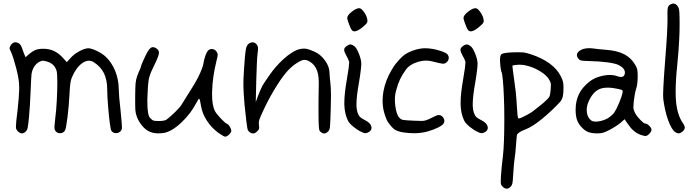

<svg xmlns="http://www.w3.org/2000/svg" viewBox="-20 -768 4003 1107"><path d="M83 -10.7Q74.7 -19.5 72.8 -26.4Q71.8 -29.3 71.8 -37.1Q71.8 -47.9 73.7 -67.9Q74.7 -79.1 76.7 -94.7Q78.6 -110.4 81.1 -131.3Q89.4 -206.5 90.3 -245.6Q90.8 -253.4 90.8 -260.7Q90.8 -291 85.9 -318.8Q84 -330.1 80.6 -344.7Q77.1 -359.4 73.2 -376Q64.9 -405.8 56.2 -434.6Q46.9 -462.9 41.5 -473.1Q35.2 -484.9 35.2 -489.7Q35.2 -490.2 35.2 -490.2Q35.2 -495.1 40 -503.9Q51.3 -523.9 68.8 -524.4Q72.3 -524.4 75.7 -523.4Q97.7 -519.5 106.9 -491.2Q109.4 -483.4 113.3 -472.7Q117.2 -461.9 120.1 -455.1Q122.6 -449.2 127.4 -438Q133.3 -443.4 145 -453.6Q167.5 -473.1 185.1 -480Q202.1 -486.8 229.5 -486.8Q263.2 -486.8 290 -474.6Q316.9 -462.4 340.8 -436.5Q349.1 -427.2 365.2 -409.7Q372.6 -418 387.2 -434.1Q405.8 -455.1 437.5 -472.7Q469.7 -489.7 489.3 -489.7Q505.9 -489.7 538.1 -474.6Q569.8 -459 587.9 -442.4Q622.6 -410.6 643.6 -360.4Q664.1 -309.6 664.6 -256.8Q664.6 -242.2 667.5 -204.6Q670.9 -167 675.3 -128.9Q679.2 -90.8 681.6 -60.5Q683.1 -40.5 683.1 -31.7Q683.1 -26.9 682.6 -25.4Q677.2 -4.9 655.3 -1Q651.4 -0.5 647.5 -0.5Q630.9 -0.5 621.6 -15.1Q618.2 -20.5 612.8 -59.6Q607.9 -98.6 604 -145Q601.6 -176.3 599.6 -205.6Q598.1 -235.4 598.1 -255.4Q597.7 -308.6 578.6 -347.2Q559.1 -385.3 520 -409.7Q506.8 -418 492.7 -418Q474.1 -418 454.1 -403.8Q418.9 -379.4 394 -320.8Q388.7 -308.1 385.7 -287.6Q382.8 -267.1 380.9 -228.5Q377.4 -157.7 369.1 -91.8Q360.8 -25.4 354.5 -15.1Q344.2 0 326.7 0Q325.7 0 324.7 0Q305.2 -1 296.4 -18.1Q293.5 -22.9 293.9 -39.1Q294.9 -55.2 298.3 -83.5Q301.3 -105.5 303.7 -133.8Q306.2 -161.6 307.6 -191.4Q310.5 -246.6 310.5 -295.4Q310.1 -344.7 306.6 -358.4Q300.3 -380.4 286.1 -394Q271.5 -407.7 248 -414.1Q231.4 -418.5 224.6 -418Q217.3 -417 204.6 -410.2Q196.3 -405.8 187.5 -397Q179.2 -387.7 173.3 -377.4Q165 -361.8 162.1 -343.3Q159.7 -324.7 157.2 -257.3Q155.8 -216.8 152.8 -168Q149.4 -119.1 147 -90.8Q142.6 -45.4 139.6 -31.7Q136.7 -17.6 128.9 -10.3Q118.2 1 107.4 1Q106.9 1 106.4 1Q95.2 1 83 -10.7Z M1237.8 -2.9Q1198.2 -32.7 1172.9 -72.3Q1147 -111.3 1139.6 -154.3Q1132.8 -194.8 1129.4 -198.2Q1126.5 -201.7 1115.7 -181.2Q1096.7 -145 1076.2 -117.7Q1055.7 -90.3 1027.3 -63Q967.3 -5.9 918 -0.5Q905.8 1 894.5 1Q860.8 1 837.4 -11.2Q816.9 -22 798.8 -43.9Q780.3 -65.9 770 -92.3Q762.2 -111.8 760.7 -130.4Q759.3 -145.5 759.3 -186Q759.3 -186 759.3 -209Q759.8 -266.6 761.7 -287.6Q763.7 -308.6 771 -329.6Q781.2 -357.4 785.6 -365.2Q790.5 -373.5 793.5 -387.2Q794.9 -393.6 802.2 -410.2Q809.6 -427.2 817.9 -444.8Q835.4 -481.4 848.1 -491.2Q854 -496.1 861.3 -496.1Q861.8 -496.1 862.3 -496.1Q869.1 -496.1 877.4 -491.7Q896.5 -481 896.5 -464.8Q896.5 -449.2 878.9 -412.1Q856.4 -365.2 851.6 -354Q846.7 -342.8 840.8 -323.2Q838.4 -315.9 836.4 -301.8Q834.5 -287.6 833 -270Q830.6 -236.8 829.6 -198.2Q829.6 -191.9 829.6 -185.5Q829.6 -155.3 831.5 -134.8Q834 -111.8 837.4 -102.1Q840.3 -92.3 849.1 -84Q858.4 -74.7 866.2 -72.3Q874.5 -70.3 898.4 -70.3Q929.2 -70.8 939.5 -78.1Q950.2 -85.4 974.1 -107.4Q991.2 -122.6 1006.3 -139.2Q1022 -156.2 1027.3 -165Q1032.2 -173.3 1042 -189Q1051.3 -204.1 1059.6 -217.3Q1073.7 -239.7 1085.9 -259.3Q1097.7 -278.3 1107.4 -294.9Q1120.6 -316.9 1135.3 -350.1Q1149.4 -382.8 1151.4 -394.5Q1155.8 -424.3 1165 -449.2Q1174.3 -473.6 1183.6 -480Q1195.3 -487.8 1208.5 -484.4Q1221.7 -481.4 1229.5 -468.8Q1235.4 -460 1235.4 -451.7Q1234.9 -443.4 1227.5 -414.1Q1205.6 -325.2 1203.1 -244.1Q1202.6 -234.9 1202.6 -226.1Q1202.6 -159.7 1219.2 -127.9Q1226.6 -113.3 1252.9 -85Q1279.3 -57.1 1288.6 -54.2Q1296.4 -51.8 1305.2 -37.6Q1313.5 -23.4 1313.5 -13.2Q1313.5 -4.9 1300.8 7.8Q1287.6 20 1278.3 20Q1274.4 20 1262.7 13.2Q1250.5 6.3 1237.8 -2.9Z M1422.9 -3.4Q1419.4 -5.4 1415 -9.8Q1411.1 -14.2 1409.2 -18.1Q1405.8 -23.9 1400.4 -68.4Q1395 -112.3 1390.1 -162.6Q1387.2 -196.3 1385.3 -226.1Q1383.3 -256.3 1383.3 -273.4Q1383.3 -290.5 1383.8 -312.5Q1384.8 -334.5 1386.2 -357.9Q1388.7 -401.4 1392.1 -439.9Q1396 -479 1398.9 -490.7Q1405.8 -517.1 1427.7 -522.9Q1432.6 -523.9 1437 -523.9Q1452.1 -523.9 1462.4 -507.8Q1467.3 -500.5 1467.8 -491.7Q1468.3 -482.9 1465.3 -460.9Q1462.9 -446.3 1460.9 -399.9Q1458.5 -353 1457.5 -302.7Q1457.5 -302.7 1454.6 -179.7Q1459 -190.9 1466.8 -212.9Q1471.7 -226.6 1479.5 -244.1Q1486.8 -261.2 1492.2 -272Q1499 -285.2 1533.2 -334Q1566.9 -383.3 1613.3 -426.3Q1638.2 -449.2 1665 -465.8Q1691.4 -482.9 1717.8 -486.8Q1726.1 -487.8 1733.4 -487.8Q1742.2 -487.8 1749 -486.3Q1761.7 -483.9 1793 -470.2Q1828.6 -454.6 1854.5 -418.5Q1879.9 -382.8 1879.9 -347.2Q1879.9 -337.4 1881.8 -318.8Q1883.3 -300.3 1885.3 -284.7Q1887.7 -267.1 1888.2 -226.1Q1888.2 -226.1 1888.2 -207.5Q1888.2 -173.8 1886.7 -133.8Q1884.3 -52.7 1882.3 -35.6Q1880.4 -18.1 1871.6 -9.8Q1860.8 1 1850.6 1.5Q1850.1 1.5 1849.6 1.5Q1849.1 1.5 1848.6 1.5Q1839.4 1.5 1828.6 -7.3Q1822.3 -12.2 1820.3 -21Q1817.9 -30.3 1816.9 -73.2Q1816.9 -91.3 1816.4 -118.2Q1816.4 -118.2 1816.4 -182.6Q1816.4 -230 1817.9 -285.6Q1817.9 -290 1817.9 -294.4Q1817.9 -344.2 1802.2 -374Q1791.5 -395 1772 -408.7Q1752.4 -422.9 1734.9 -422.9Q1720.2 -422.9 1693.4 -405.8Q1666 -388.7 1643.6 -365.2Q1614.7 -335.4 1576.2 -274.9Q1538.1 -214.4 1506.3 -148.4Q1480.5 -94.2 1475.6 -79.1Q1472.2 -68.8 1472.2 -58.1Q1472.2 -52.7 1473.1 -47.4Q1475.1 -31.7 1473.6 -25.9Q1472.2 -19.5 1463.4 -11.2Q1453.1 -0.5 1443.4 1Q1434.1 2.9 1422.9 -3.4Z M2007.8 -595.2Q2002.4 -601.6 1992.2 -628.9Q1981.9 -656.2 1981.9 -663.6Q1981.9 -680.2 2009.3 -701.2Q2034.2 -720.7 2050.8 -720.7Q2052.7 -720.7 2054.7 -720.2Q2064.9 -718.3 2079.6 -697.3Q2094.2 -676.3 2097.2 -658.2Q2099.6 -646 2097.7 -640.1Q2095.7 -634.3 2085.9 -625Q2057.1 -597.7 2037.6 -590.3Q2032.2 -587.9 2027.3 -587.4Q2026.9 -587.4 2026.4 -587.4Q2014.6 -586.4 2007.8 -595.2ZM2023.9 -501Q2035.6 -491.7 2048.3 -460.9Q2061 -430.2 2063 -405.8Q2063 -403.3 2063 -399.9Q2063 -387.2 2060.1 -363.3Q2056.6 -333 2049.3 -290Q2035.2 -210.9 2035.2 -167Q2035.2 -163.1 2035.2 -159.2Q2036.6 -114.7 2055.7 -93.3Q2058.6 -90.3 2067.9 -84.5Q2077.1 -78.6 2087.9 -73.2Q2117.7 -58.1 2121.6 -36.1Q2122.1 -33.2 2122.1 -30.3Q2122.1 -12.7 2099.6 -3.4Q2090.8 0.5 2084.5 0Q2077.6 -1 2064 -7.3Q2042 -17.1 2017.6 -37.1Q1993.7 -57.1 1986.3 -71.8Q1966.8 -111.3 1965.3 -164.6Q1965.3 -170.4 1965.3 -176.3Q1965.3 -227.5 1979.5 -308.1Q1985.8 -345.2 1990.2 -375.5Q1993.2 -399.9 1993.2 -408.2Q1993.2 -410.2 1993.2 -411.1Q1992.2 -416 1987.3 -427.2Q1981.9 -438.5 1976.1 -448.7Q1964.4 -469.2 1964.4 -480.5Q1964.4 -480.5 1964.4 -481.9Q1964.8 -493.2 1980 -503.4Q1992.2 -512.2 2002 -511.7Q2003.4 -511.2 2004.9 -511.2Q2013.7 -509.3 2023.9 -501Z M2303.7 -4.9Q2271.5 -10.3 2254.9 -21.5Q2238.8 -32.7 2216.3 -64.9Q2211.4 -71.8 2205.1 -88.4Q2198.7 -105 2194.3 -121.1Q2186 -152.8 2186 -186.5Q2186 -189 2186 -190.9Q2186 -215.8 2190.9 -241.7Q2202.6 -305.7 2238.3 -365.2Q2244.6 -376 2251 -385.7Q2257.8 -395.5 2260.3 -398.9Q2287.6 -431.6 2301.8 -443.8Q2315.4 -456.1 2335.4 -465.8Q2380.4 -487.3 2422.4 -489.7Q2422.4 -489.7 2433.6 -489.7Q2471.2 -489.7 2516.6 -475.6Q2535.6 -469.7 2546.9 -463.9Q2558.1 -458 2562 -452.1Q2567.4 -443.8 2567.4 -435.1Q2567.4 -431.2 2566.4 -427.2Q2563.5 -414.1 2551.3 -405.8Q2541 -399.4 2530.8 -400.9Q2520 -401.9 2471.7 -414.1Q2455.1 -418.5 2437 -418.5Q2412.6 -418.5 2386.7 -410.2Q2341.3 -396 2320.3 -366.7Q2298.8 -336.4 2286.6 -311Q2274.4 -285.2 2264.2 -247.6Q2256.8 -223.1 2256.8 -192.9Q2256.8 -175.8 2259.3 -157.2Q2265.6 -105.5 2283.7 -87.9Q2292.5 -78.6 2304.2 -76.7Q2316.4 -74.2 2363.8 -72.3Q2391.6 -70.8 2407.7 -70.8Q2415.5 -70.8 2420.4 -71.3Q2435.5 -71.8 2469.2 -88.9Q2494.1 -101.6 2502.9 -104Q2512.2 -106.4 2520.5 -102.5Q2533.7 -96.7 2539.1 -83.5Q2544.9 -70.8 2539.1 -58.6Q2534.2 -47.4 2507.8 -33.7Q2481.9 -20.5 2444.8 -9.8Q2414.6 -1.5 2377.4 0Q2377.4 0 2364.3 0Q2334 0 2303.7 -4.9Z M2678.2 -595.2Q2672.9 -601.6 2662.6 -628.9Q2652.3 -656.2 2652.3 -663.6Q2652.3 -680.2 2679.7 -701.2Q2704.6 -720.7 2721.2 -720.7Q2723.1 -720.7 2725.1 -720.2Q2735.4 -718.3 2750 -697.3Q2764.6 -676.3 2767.6 -658.2Q2770 -646 2768.1 -640.1Q2766.1 -634.3 2756.3 -625Q2727.5 -597.7 2708 -590.3Q2702.6 -587.9 2697.8 -587.4Q2697.3 -587.4 2696.8 -587.4Q2685.1 -586.4 2678.2 -595.2ZM2694.3 -501Q2706.1 -491.7 2718.8 -460.9Q2731.4 -430.2 2733.4 -405.8Q2733.4 -403.3 2733.4 -399.9Q2733.4 -387.2 2730.5 -363.3Q2727.1 -333 2719.7 -290Q2705.6 -210.9 2705.6 -167Q2705.6 -163.1 2705.6 -159.2Q2707 -114.7 2726.1 -93.3Q2729 -90.3 2738.3 -84.5Q2747.6 -78.6 2758.3 -73.2Q2788.1 -58.1 2792 -36.1Q2792.5 -33.2 2792.5 -30.3Q2792.5 -12.7 2770 -3.4Q2761.2 0.5 2754.9 0Q2748 -1 2734.4 -7.3Q2712.4 -17.1 2688 -37.1Q2664.1 -57.1 2656.7 -71.8Q2637.2 -111.3 2635.7 -164.6Q2635.7 -170.4 2635.7 -176.3Q2635.7 -227.5 2649.9 -308.1Q2656.2 -345.2 2660.6 -375.5Q2663.6 -399.9 2663.6 -408.2Q2663.6 -410.2 2663.6 -411.1Q2662.6 -416 2657.7 -427.2Q2652.3 -438.5 2646.5 -448.7Q2634.8 -469.2 2634.8 -480.5Q2634.8 -480.5 2634.8 -481.9Q2635.3 -493.2 2650.4 -503.4Q2662.6 -512.2 2672.4 -511.7Q2673.8 -511.2 2675.3 -511.2Q2684.1 -509.3 2694.3 -501Z M3016.6 -104.5Q3029.3 -111.3 3040.5 -118.2Q3051.8 -125 3054.7 -127.9Q3058.1 -131.3 3067.9 -138.7Q3077.6 -146.5 3087.9 -154.3Q3098.6 -162.1 3111.3 -173.3Q3124.5 -184.6 3132.3 -192.4Q3145.5 -205.1 3148.9 -213.9Q3152.3 -223.1 3154.8 -250Q3156.2 -267.6 3156.2 -277.3Q3156.2 -283.2 3155.8 -286.6Q3154.3 -295.9 3144 -312.5Q3129.9 -334.5 3099.1 -354Q3068.4 -374 3033.7 -384.8Q3015.1 -390.6 2997.6 -393.6Q2986.3 -395 2976.1 -395Q2970.2 -395 2964.4 -394.5Q2952.6 -393.6 2943.8 -392.1Q2935.1 -390.6 2934.6 -390.1Q2934.1 -389.6 2935.1 -380.9Q2936 -372.1 2937.5 -360.4Q2948.7 -281.7 2953.6 -238.8Q2958 -195.8 2960.4 -149.4Q2963.4 -89.4 2968.8 -85.4Q2969.7 -85 2971.2 -85Q2980.5 -85 3016.6 -104.5ZM2877.9 308.1Q2869.1 299.3 2867.7 290.5Q2867.2 287.1 2867.2 278.8Q2867.2 267.6 2868.2 248Q2869.6 228 2872.6 194.8Q2876 161.1 2879.4 133.8Q2883.8 98.6 2885.7 41.5Q2887.7 -16.1 2887.7 -79.1Q2887.7 -112.3 2887.2 -145Q2886.2 -177.7 2885.3 -207.5Q2883.3 -263.7 2879.4 -304.7Q2876 -345.2 2870.6 -355.5Q2869.1 -358.4 2867.2 -372.1Q2864.7 -385.7 2863.8 -402.3Q2862.8 -412.6 2862.8 -421.4Q2862.8 -448.2 2871.1 -455.1Q2881.8 -464.4 2939.9 -466.3Q2956.5 -466.8 2969.2 -466.8Q2987.8 -466.8 2998 -465.8Q3014.2 -463.9 3042 -454.6Q3104.5 -434.1 3148.9 -401.9Q3192.9 -369.1 3213.4 -328.6Q3223.1 -309.1 3226.1 -296.4Q3229 -283.7 3229 -260.7Q3229 -229 3224.6 -210.4Q3219.7 -192.4 3209 -180.2Q3165 -132.3 3106.9 -84Q3048.3 -36.1 3010.7 -22.5Q2988.8 -14.2 2975.1 -5.4Q2961.9 3.4 2960.4 10.7Q2959.5 15.1 2958 32.2Q2956.5 49.3 2955.1 68.8Q2953.6 88.4 2951.7 109.9Q2949.7 130.9 2947.8 140.6Q2945.8 150.4 2943.4 176.8Q2940.9 203.1 2939.5 230.5Q2937 275.4 2934.6 288.1Q2932.1 300.3 2923.8 308.6Q2913.1 319.8 2902.3 319.8Q2901.9 319.8 2901.4 319.8Q2889.6 319.8 2877.9 308.1Z M3482.9 -85.4Q3493.2 -91.3 3504.9 -101.6Q3516.6 -111.8 3522 -119.6Q3533.7 -136.7 3549.8 -175.3Q3565.9 -214.4 3569.3 -232.4Q3571.3 -244.1 3567.9 -247.6Q3564.9 -250.5 3545.4 -254.9Q3510.7 -262.7 3483.9 -262.7Q3457 -262.7 3437.5 -254.9Q3399.4 -239.3 3374.5 -184.6Q3362.8 -158.7 3362.8 -133.8Q3362.8 -126.5 3363.8 -119.6Q3367.7 -88.9 3389.2 -73.2Q3398.4 -66.9 3415.5 -66.9Q3422.4 -66.9 3429.7 -67.9Q3458 -71.8 3482.9 -85.4ZM3673.3 9.3Q3652.3 1.5 3634.8 -13.2Q3617.2 -27.8 3600.6 -52.2Q3594.2 -61.5 3581.1 -80.6Q3573.7 -73.7 3558.6 -60.5Q3549.3 -52.7 3530.8 -40.5Q3512.7 -28.8 3496.1 -20Q3470.7 -6.8 3457.5 -2.9Q3444.3 1 3425.8 1Q3394 1 3375 -5.4Q3356.4 -11.7 3339.4 -28.3Q3316.9 -49.8 3307.6 -74.2Q3298.8 -98.1 3298.8 -134.8Q3298.8 -186 3317.9 -225.1Q3336.4 -263.7 3377.9 -296.9Q3408.7 -321.8 3456.1 -331.5Q3477.5 -335.9 3496.1 -335.9Q3518.1 -335.9 3535.6 -329.6Q3550.3 -324.2 3560.1 -324.2Q3579.1 -324.2 3582.5 -343.3Q3583 -346.7 3583 -349.6Q3583 -374.5 3546.9 -393.1Q3529.8 -401.9 3481.4 -408.7Q3433.6 -415 3375.5 -416Q3341.3 -417 3331.5 -418.9Q3321.8 -420.9 3315.4 -428.7Q3306.2 -440.4 3306.2 -450.7Q3306.2 -464.4 3322.8 -476.1Q3343.8 -490.2 3376.5 -490.2Q3388.7 -490.2 3402.3 -488.3Q3412.6 -486.8 3434.6 -484.4Q3456.5 -481.9 3477.5 -480.5Q3540.5 -475.6 3580.1 -454.6Q3619.1 -434.1 3642.6 -394Q3651.9 -378.4 3654.3 -366.7Q3656.7 -355.5 3656.7 -326.7Q3656.7 -305.7 3654.3 -287.6Q3652.3 -269.5 3647.9 -256.3Q3644 -245.6 3640.1 -224.1Q3636.2 -203.1 3634.3 -185.1Q3631.8 -162.1 3631.8 -150.4Q3631.8 -146.5 3632.3 -144Q3633.3 -133.3 3640.1 -119.6Q3649.9 -99.6 3671.4 -77.6Q3692.4 -55.2 3701.7 -55.2Q3711.4 -55.2 3723.6 -42.5Q3736.3 -29.3 3736.3 -19.5Q3736.3 -9.8 3723.6 3.4Q3711.4 16.1 3701.7 16.1Q3698.2 16.1 3689.9 14.2Q3681.2 11.7 3673.3 9.3Z M3886.2 -733.9Q3892.6 -726.1 3895 -713.4Q3897.5 -701.2 3897.9 -671.9Q3898.4 -651.4 3898.4 -630.9Q3898.4 -584 3896 -540Q3893.1 -477.1 3884.8 -393.1Q3875.5 -304.2 3875.5 -240.2Q3875.5 -207 3877.9 -180.7Q3885.7 -103.5 3917 -58.6Q3928.2 -43 3928.2 -32.2Q3928.2 -32.2 3928.2 -30.8Q3927.2 -20 3914.1 -8.8Q3902.3 0.5 3893.6 1Q3893.6 1 3893.1 1Q3884.3 1 3873 -6.3Q3852.1 -20.5 3832 -75.7Q3812.5 -130.9 3804.2 -197.3Q3803.2 -206.1 3803.2 -222.7Q3803.2 -240.2 3804.7 -266.6Q3807.1 -317.4 3814.9 -418.5Q3821.8 -502.9 3825.7 -569.8Q3828.6 -628.4 3828.6 -656.2Q3828.6 -660.2 3828.6 -663.6Q3828.1 -677.2 3828.1 -688.5Q3828.1 -714.4 3830.6 -724.1Q3834.5 -738.3 3849.1 -744.1Q3856.9 -747.6 3863.3 -747.6Q3866.7 -747.6 3869.1 -746.6Q3877.9 -744.1 3886.2 -733.9Z"/></svg>

Font: Casuwalt
Style: Regular
Weight: 400
Designer: Walter E Stewart
Version: 0.1